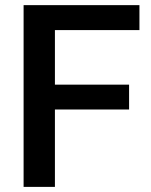

<svg xmlns="http://www.w3.org/2000/svg" viewBox="-20 -731 591 751"><path d="M484.9 -399.9V-302.7H194.8V0H72.3V-710.9H525.4V-613.3H194.8V-399.9Z"/></svg>

Font: Vazirmatn RD UI FD Medium
Style: Regular
Weight: 500
Designer: Saber Rastikerdar
Foundry: Saber Rastikerdar
Version: Version 33.003